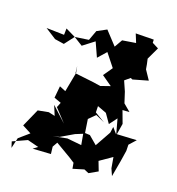

<svg xmlns="http://www.w3.org/2000/svg" viewBox="-186 -1026 1170 1269"><g transform="rotate(20 399.5 -392.0)"><path d="M481 -350 545 -326 589 -263 630 -318 660 -209 674 -295 642 -381 690 -384 639 -427 615 -501 585 -569 621 -599 634 -593 739 -623 696 -687 690 -721 682 -757 723 -844 678 -867 677 -889 551 -887 575 -828 482 -813 450 -757 366 -847 301 -812 275 -741 180 -727 110 -761 109 -716 -15 -719 63 -669 128 -659 180 -727 243 -688 320 -747 365 -648 417 -707 487 -619 442 -554 515 -503 449 -480 397 -488 267 -503 261 -553 270 -506 244 -369 200 -387 192 -304 242 -286 228 -251 309 -164 206 -259 234 -191 189 -201 116 -187 60 -61 123 -28 55 31 38 105 25 64 123 19 202 39 171 62 297 54 291 4 311 -31 418 32 457 57 464 97 540 74 573 88 633 54 608 -11 692 -69 705 6 726 53 746 -59 758 -136 757 -179 799 -226 655 -218 623 -255 617 -213 555 -102 496 -152 450 -154 465 -70 364 -80 268 -61 312 -72 401 -124 462 -149 447 -247 491 -291 554 -263 482 -306Z"/></g></svg>

Font: Hussar Lance
Style: Regular
Weight: 700
Foundry: Cannot Into Space Fonts, PlusOne Fonts
Version: Version 2.27